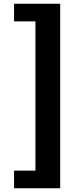

<svg xmlns="http://www.w3.org/2000/svg" viewBox="-20 -830 440 1024"><path d="M55 174H301V-810H55V-716H169V80H55Z"/></svg>

Font: Noto Sans TC Black
Style: Regular
Weight: 900
Designer: Ryoko NISHIZUKA 西塚涼子 (kana, bopomofo & ideographs); Paul D. Hunt (Latin, Greek & Cyrillic); Sandoll Communications 산돌커뮤니
Foundry: Adobe
Version: Version 2.004;hotconv 1.0.118;makeotfexe 2.5.65603